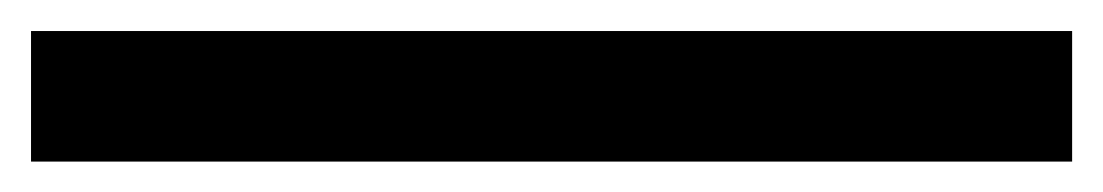

<svg xmlns="http://www.w3.org/2000/svg" viewBox="-30 75 718 125"><path d="M668 95.2V180.2H-9.8V95.2Z"/></svg>

Font: Sinkin Sans 400 Regular
Style: Regular
Weight: 400
Designer: Keith Bates
Foundry: K-Type
Version: Sinkin Sans (version 1.0)  by Keith Bates   •   © 2014   www